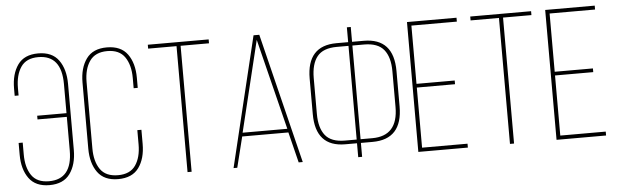

<svg xmlns="http://www.w3.org/2000/svg" viewBox="-46 -866 3315 1031"><g transform="rotate(-5 1611.0 -350.0)"><path d="M330 -528V-172Q330 -93 294.5 -44Q259 5 184 5Q109 5 73.5 -44Q38 -93 38 -172V-235H60V-171Q60 -101 89 -58.5Q118 -16 183 -16Q308 -16 308 -171V-352H150V-372H308V-529Q308 -685 183 -685Q118 -685 89 -642Q60 -599 60 -529V-489H39V-528Q39 -607 74 -656Q109 -705 184 -705Q259 -705 294.5 -656Q330 -607 330 -528Z M554 -705Q630 -705 665.5 -656Q701 -607 701 -528V-474H679V-529Q679 -599 649.5 -642Q620 -685 555 -685Q490 -685 460 -642Q430 -599 430 -529V-171Q430 -101 459.5 -58.5Q489 -16 555 -16Q620 -16 649.5 -58.5Q679 -101 679 -171V-248H701V-172Q701 -93 665.5 -44Q630 5 554 5Q479 5 443.5 -44Q408 -93 408 -172V-528Q408 -607 443.5 -656Q479 -705 554 -705Z M950 0H928V-679H775V-700H1103V-679H950Z M1486 -165H1237L1196 0H1176L1345 -701H1376L1549 0H1527ZM1360 -675 1241 -185H1482Z M1869 -620H1932Q2093 -620 2093 -443V-252Q2093 -75 1932 -75H1869V0H1848V-75H1785Q1625 -75 1625 -252V-443Q1625 -620 1785 -620H1848V-700H1869ZM1848 -600H1785Q1711 -600 1679 -560Q1647 -520 1647 -444V-251Q1647 -175 1679 -135Q1711 -95 1785 -95H1848ZM1869 -95H1932Q2071 -95 2071 -251V-444Q2071 -520 2038.5 -560Q2006 -600 1932 -600H1869Z M2194 -365H2400V-345H2194V-21H2439V0H2172V-700H2439V-679H2194Z M2688 0H2666V-679H2513V-700H2841V-679H2688Z M2939 -365H3145V-345H2939V-21H3184V0H2917V-700H3184V-679H2939Z"/></g></svg>

Font: Bebas Neue Light
Style: Regular
Weight: 300
Designer: Ryoichi Tsunekawa
Foundry: Ryoichi Tsunekawa
Version: Version 1.003;PS 001.003;hotconv 1.0.70;makeotf.lib2.5.58329